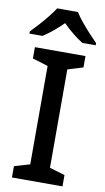

<svg xmlns="http://www.w3.org/2000/svg" viewBox="-106 -989 567 1036"><g transform="rotate(10 177.5 -470.5)"><path d="M315 0H38V-62L123 -87V-626L38 -652V-714H315V-652L231 -626V-87L315 -62ZM234 -941Q247 -919 269.5 -891.5Q292 -864 316.5 -837.5Q341 -811 359 -793V-781H286Q260 -797 231.5 -820Q203 -843 176 -870Q149 -843 121.5 -820.5Q94 -798 68 -781H-4V-793Q15 -812 38.5 -838Q62 -864 84 -891.5Q106 -919 120 -941Z"/></g></svg>

Font: Noto Sans Hebrew Medium
Style: Regular
Weight: 500
Designer: Monotype Design Team
Foundry: Monotype Imaging Inc.
Version: Version 2.003